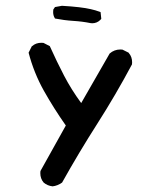

<svg xmlns="http://www.w3.org/2000/svg" viewBox="-20 -514 540 672"><path d="M121.1 91.8Q121.1 88.9 121.6 84.5L210.4 -74.7Q168.5 -134.3 133.5 -196.5Q98.6 -258.8 80.1 -329.6L91.3 -352.1L92.3 -352.5Q105.5 -364.3 125 -364.3Q127.9 -364.3 132.3 -363.8L154.3 -352.5Q178.7 -298.3 204.1 -249.5Q229.5 -200.7 264.2 -153.3L363.8 -326.7Q379.9 -340.8 401.4 -340.8Q404.3 -340.8 408.7 -340.3L430.2 -329.6L430.7 -328.6Q442.4 -315.4 442.4 -295.9Q442.4 -293 441.9 -288.6Q384.8 -181.6 320.6 -81.1Q256.3 19.5 197.3 125Q181.6 136.2 164.1 138.2Q146 136.2 132.8 125Q121.1 111.3 121.1 91.8ZM166 -471.7Q166 -475.1 166.5 -480.5L172.4 -489.3L196.8 -493.7Q265.1 -489.7 297.9 -481.9Q314 -478.5 332 -471.7L334.5 -448.2Q332 -445.3 331.1 -444.3Q319.3 -432.6 302.7 -432.6Q299.3 -432.6 296.9 -433.1Q268.1 -439 236.3 -440.9Q204.6 -442.9 172.4 -449.2L171.4 -451.2Q166 -460 166 -471.7Z"/></svg>

Font: Bakudai
Style: Medium
Weight: 500
Version: Version 1.48